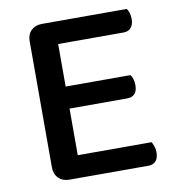

<svg xmlns="http://www.w3.org/2000/svg" viewBox="-72 -672 680 738"><g transform="rotate(-10 268.0 -303.0)"><path d="M140 1Q114 1 98 -15Q82 -31 82 -57V-550Q82 -576 98 -591.5Q114 -607 140 -607H471Q476 -601 479.5 -590Q483 -579 483 -566Q483 -544 472.5 -532Q462 -520 444 -520H188V-354H441Q446 -348 449.5 -337Q453 -326 453 -313Q453 -290 442.5 -279Q432 -268 414 -268H188V-86H476Q480 -80 484 -69Q488 -58 488 -45Q488 -22 477.5 -10.5Q467 1 449 1H140Z"/></g></svg>

Font: Baloo Bhai 2 Medium
Style: Regular
Weight: 500
Designer: Supriya Tembe, Noopur Datye and Ek Type
Foundry: Ek Type
Version: Version 1.640;PS 1.000;hotconv 16.6.51;makeotf.lib2.5.65220;